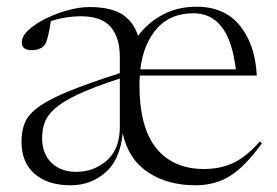

<svg xmlns="http://www.w3.org/2000/svg" viewBox="-20 -542 824 572"><path d="M221.5 -493.5Q175.5 -493.5 131.5 -479Q128 -454.5 123 -434.2Q118 -414 112 -406.5Q106.5 -400 96 -396.2Q85.5 -392.5 75 -392.5Q45 -392.5 45 -415.5Q45 -434 65.2 -452.8Q85.5 -471.5 117 -487Q148.5 -502.5 183 -511.8Q217.5 -521 246.5 -521Q312 -521 345.8 -498Q379.5 -475 391 -435Q421 -475 465.2 -498.5Q509.5 -522 565.5 -522Q649 -522 694.8 -465.5Q740.5 -409 745 -317H396.5Q395.5 -303 395.5 -288Q395.5 -162 445.8 -100.2Q496 -38.5 588 -38.5Q636 -38.5 674.8 -56.5Q713.5 -74.5 754 -120.5L760.5 -115.5Q709.5 -45 665 -17.5Q620.5 10 562.5 10Q479 10 420.8 -28.8Q362.5 -67.5 345.5 -145Q338 -66.5 294.2 -28.2Q250.5 10 190.5 10Q123 10 83.5 -23.8Q44 -57.5 44 -121Q44 -151.5 53.8 -175.8Q63.5 -200 93.2 -222.2Q123 -244.5 181.5 -268.8Q240 -293 337 -324V-372Q337 -430 309.8 -461.8Q282.5 -493.5 221.5 -493.5ZM556.5 -502.5Q487.5 -502.5 447.5 -457.2Q407.5 -412 398 -335.5H682.5Q663 -502.5 556.5 -502.5ZM105.5 -130.5Q105.5 -84 133.5 -57Q161.5 -30 206.5 -30Q260 -30 298.5 -64Q337 -98 337 -164.5V-308Q259.5 -283 213.2 -261.2Q167 -239.5 143.8 -218.8Q120.5 -198 113 -176.8Q105.5 -155.5 105.5 -130.5Z"/></svg>

Font: Newsreader Display Light
Style: Regular
Weight: 300
Designer: Hugues Gentile
Foundry: Production Type
Version: Version 1.001